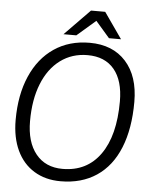

<svg xmlns="http://www.w3.org/2000/svg" viewBox="-59 -925 798 984"><g transform="rotate(5 340.0 -432.5)"><path d="M33 -283Q33 -412 75 -508.5Q117 -605 194.5 -657.5Q272 -710 377 -710Q496 -710 563.5 -635Q631 -560 631 -428Q631 -290 591 -191.5Q551 -93 474 -41.5Q397 10 289 10Q211 10 153 -25.5Q95 -61 64 -127Q33 -193 33 -283ZM557 -424Q557 -531 509 -588.5Q461 -646 372 -646Q292 -646 232 -601.5Q172 -557 139.5 -475.5Q107 -394 107 -284Q107 -176 156.5 -115Q206 -54 294 -54Q419 -54 488 -151Q557 -248 557 -424ZM369 -875H442L535 -742H473L401 -825L305 -742H239Z"/></g></svg>

Font: Krub
Style: Italic
Weight: 400
Italic angle: -8°
Designer: Ekaluck Peanpanawate
Foundry: Cadson Demak Co.,Ltd.
Version: Version 1.000; ttfautohint (v1.6)